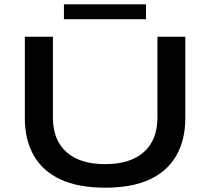

<svg xmlns="http://www.w3.org/2000/svg" viewBox="-20 -857 973 889"><path d="M467 12Q341 12 258.5 -27Q176 -66 135.5 -138.5Q95 -211 95 -309V-687H225V-313Q225 -209 287.5 -153Q350 -97 467 -97Q583 -97 646 -153Q709 -209 709 -313V-687H838V-309Q838 -211 797.5 -138.5Q757 -66 675 -27Q593 12 467 12ZM276 -768V-837H656V-768Z"/></svg>

Font: Archivo Expanded Medium
Style: Regular
Weight: 500
Width: 7
Designer: Hector Gatti
Foundry: Omnibus-Type
Version: Version 2.001